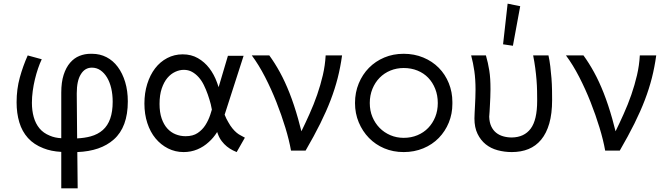

<svg xmlns="http://www.w3.org/2000/svg" viewBox="-20 -826 3647 1053"><path d="M316 207V7Q260 4 218 -13Q166 -33 133.5 -69Q101 -105 86 -155Q71 -205 71 -265Q71 -337 88.5 -400.5Q106 -464 132 -522L209 -501Q198 -478 188.5 -450Q179 -422 171.5 -391Q164 -360 159.5 -327Q155 -294 155 -262Q155 -220 165 -184Q175 -148 196.5 -122Q218 -96 253 -82Q280 -70 316 -68V-318Q316 -375 329 -415.5Q342 -456 364.5 -482Q387 -508 416 -519.5Q445 -531 476 -531Q478 -531 481 -531Q483 -531 485 -531Q528 -531 564 -512.5Q600 -494 626 -459Q652 -424 666.5 -376Q681 -328 681 -270Q681 -129 604 -61Q532 3 404 8L406 207ZM423 -418Q401 -383 401 -314Q401 -311 401 -308L403 -67Q444 -69 477 -78Q517 -89 544 -113Q571 -137 584.5 -175.5Q598 -214 598 -268Q598 -308 590 -342Q582 -376 567 -401Q552 -426 531 -440.5Q510 -455 484 -455Q445 -455 423 -418Z M1278 8 1258 -1Q1240 -10 1224.5 -22.5Q1209 -35 1196 -52Q1183 -69 1175 -91Q1173 -96 1171 -102Q1151 -70 1125 -47Q1097 -21 1062 -6.5Q1027 8 987 8Q941 8 901.5 -12Q862 -32 833 -67Q804 -102 788 -151Q772 -200 772 -258Q772 -316 787.5 -365.5Q803 -415 830.5 -451Q858 -487 897 -507.5Q936 -528 982 -528Q1029 -528 1065.5 -507Q1102 -486 1128 -452Q1154 -418 1170 -374Q1175 -361 1179 -348L1230 -520H1316L1212 -197Q1221 -174 1232 -156Q1243 -136 1255 -121.5Q1267 -107 1278 -98Q1289 -89 1299 -84L1323 -71ZM1133 -196Q1137 -211 1142 -225Q1139 -239 1136 -254Q1129 -281 1119.5 -308Q1110 -335 1098 -359.5Q1086 -384 1069.5 -402.5Q1053 -421 1033 -432Q1013 -443 988 -443Q965 -443 941 -432Q917 -421 898 -398.5Q879 -376 867 -340.5Q855 -305 855 -256Q855 -210 866.5 -176.5Q878 -143 897.5 -121.5Q917 -100 943 -89.5Q969 -79 998 -79Q1038 -79 1064 -96.5Q1090 -114 1106.5 -140Q1123 -166 1133 -196Z M1576 0Q1566 -57 1545 -126Q1524 -195 1496 -266Q1468 -337 1433.5 -404Q1399 -471 1361 -522H1457Q1487 -481 1515 -430Q1543 -379 1568 -315.5Q1593 -252 1615 -174Q1624 -141 1633 -106Q1656 -153 1677 -200Q1701 -253 1719.5 -306.5Q1738 -360 1750.5 -413.5Q1763 -467 1766 -522H1856Q1847 -457 1832 -398Q1817 -339 1793.5 -277.5Q1770 -216 1736.5 -148.5Q1703 -81 1656 0Z M2194 8Q2136 8 2087.5 -12.5Q2039 -33 2003.5 -69.5Q1968 -106 1947.5 -155Q1927 -204 1927 -261Q1927 -319 1947.5 -368.5Q1968 -418 2003.5 -454Q2039 -490 2087.5 -510.5Q2136 -531 2194 -531Q2252 -531 2301.5 -510.5Q2351 -490 2386.5 -454Q2422 -418 2441.5 -369.5Q2461 -321 2461 -267Q2461 -264 2461 -261Q2461 -258 2461 -256Q2461 -202 2441.5 -154Q2422 -106 2386.5 -69.5Q2351 -33 2301.5 -12.5Q2252 8 2194 8ZM2194 -70Q2235 -70 2269.5 -84.5Q2304 -99 2328.5 -124.5Q2353 -150 2367 -184.5Q2381 -219 2381 -261Q2381 -303 2367 -338.5Q2353 -374 2328.5 -399.5Q2304 -425 2269.5 -439Q2235 -453 2194 -453Q2155 -453 2121 -439Q2087 -425 2062 -399.5Q2037 -374 2022.5 -338.5Q2008 -303 2008 -261Q2008 -219 2022.5 -184.5Q2037 -150 2062 -124.5Q2087 -99 2121 -84.5Q2155 -70 2194 -70Z M2582 -176Q2582 -188 2583 -206Q2584 -224 2585 -245Q2586 -266 2587 -289Q2588 -312 2588 -334Q2588 -391 2581.5 -436Q2575 -481 2564 -522H2645Q2651 -501 2655.5 -481Q2660 -461 2663.5 -439Q2667 -417 2668.5 -392Q2670 -367 2670 -336Q2670 -314 2669 -292Q2668 -270 2667 -250Q2666 -230 2665 -213.5Q2664 -197 2663 -186Q2664 -155 2674 -133.5Q2684 -112 2700.5 -98.5Q2717 -85 2739.5 -78.5Q2762 -72 2787 -72Q2855 -73 2890.5 -120.5Q2926 -168 2926 -273Q2926 -276 2926 -279Q2926 -300 2925.5 -328Q2925 -356 2922.5 -387.5Q2920 -419 2915.5 -453Q2911 -487 2904 -522H2988Q2994 -495 2998 -462.5Q3002 -430 3004.5 -397Q3007 -364 3007.5 -333Q3008 -302 3008 -277Q3008 -203 2992.5 -149Q2977 -95 2948 -60Q2919 -25 2878.5 -8.5Q2838 8 2787 8Q2747 8 2709.5 -2Q2672 -12 2644 -34.5Q2616 -57 2599 -92Q2582 -127 2582 -176ZM2833 -792 2793 -575 2739 -583 2764 -806Z M3299 0Q3289 -57 3268 -126Q3247 -195 3219 -266Q3191 -337 3156.5 -404Q3122 -471 3084 -522H3180Q3210 -481 3238 -430Q3266 -379 3291 -315.5Q3316 -252 3338 -174Q3347 -141 3356 -106Q3379 -153 3400 -200Q3424 -253 3442.5 -306.5Q3461 -360 3473.5 -413.5Q3486 -467 3489 -522H3579Q3570 -457 3555 -398Q3540 -339 3516.5 -277.5Q3493 -216 3459.5 -148.5Q3426 -81 3379 0Z"/></svg>

Font: Rising Sun
Style: Regular
Weight: 400
Designer: Matt McInerney, Pablo Impallari, Rodrigo Fuenzalida (Raleway font), Stephen Hutchings (Greek), Cristiano Sobral (main ch
Foundry: The Rising Sun Project Authors
Version: Version 4.327; ttfautohint (v1.8.4.7-5d5b-dirty)